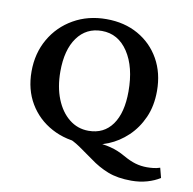

<svg xmlns="http://www.w3.org/2000/svg" viewBox="-69 -536 720 717"><g transform="rotate(10 291.0 -178.0)"><path d="M277.8 5.4Q207.5 5.4 153.1 -23.9Q98.6 -53.2 67.6 -105.2Q36.6 -157.2 36.6 -226.1Q36.6 -294.9 67.9 -349.4Q99.1 -403.8 154.1 -435.3Q209 -466.8 278.8 -466.8Q347.2 -466.8 399.4 -437.3Q451.7 -407.7 481.2 -355.5Q510.7 -303.2 510.7 -234.9Q510.7 -178.2 491 -134Q471.2 -89.8 438.7 -59.1Q406.2 -28.3 366.7 -12.2Q327.1 3.9 287.6 3.9ZM474.1 111.3Q421.9 111.3 385 96.9Q348.1 82.5 314.9 57.6Q288.1 38.1 260.7 19.5Q233.4 1 210.4 -6.3H314Q345.7 -5.9 375.5 1.7Q405.3 9.3 432.1 24.9Q458 39.6 479 45.7Q500 51.8 522.9 51.8Q533.7 51.8 546.1 50.5Q558.6 49.3 572.3 44.9L582 82Q561.5 95.2 533.7 103.3Q505.9 111.3 474.1 111.3ZM284.2 -44.4Q342.3 -44.4 374.3 -89.1Q406.2 -133.8 406.2 -214.8Q406.2 -307.6 368.9 -364Q331.5 -420.4 269.5 -420.4Q210.4 -420.4 176.5 -373.5Q142.6 -326.7 142.6 -244.6Q142.6 -186 160.6 -140.9Q178.7 -95.7 210.7 -70.1Q242.7 -44.4 284.2 -44.4Z"/></g></svg>

Font: Lateef Medium
Style: Regular
Weight: 500
Designer: SIL International
Foundry: SIL International
Version: Version 4.200